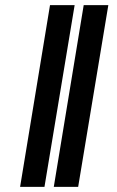

<svg xmlns="http://www.w3.org/2000/svg" viewBox="-20 -726 456 746"><path d="M270 -706.1 152.8 0H58.1L174.3 -706.1ZM400.9 -706.1 283.7 0H189L305.2 -706.1Z"/></svg>

Font: Inter 17pt Black
Style: Italic
Weight: 900
Italic angle: -9.3988°
Version: Version 4.001;git-66647c0bb